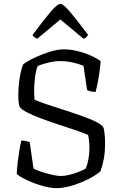

<svg xmlns="http://www.w3.org/2000/svg" viewBox="-20 -976 626 996"><path d="M271 0Q243 0 203 -11Q163 -22 125.5 -39Q88 -56 67 -73Q68 -103 72 -136.5Q76 -170 81 -199.5Q86 -229 91 -247Q104 -247 116.5 -244Q129 -241 134 -239L154 -101Q172 -92 198.5 -83.5Q225 -75 252 -69Q279 -63 297 -63Q315 -63 339.5 -69Q364 -75 387 -84Q410 -93 424 -101Q433 -119 438.5 -149Q444 -179 444 -209Q444 -225 442 -244.5Q440 -264 437 -276Q410 -288 368 -302Q326 -316 279 -331.5Q232 -347 189.5 -363Q147 -379 117.5 -394.5Q88 -410 81 -424Q75 -445 75 -481Q75 -526 82 -570.5Q89 -615 100 -642Q122 -659 160 -677Q198 -695 238.5 -707.5Q279 -720 311 -720Q344 -720 380 -711.5Q416 -703 448 -689Q480 -675 502 -659Q500 -631 495.5 -599Q491 -567 485.5 -540Q480 -513 476 -499Q461 -499 449 -502.5Q437 -506 432 -508L413 -635Q387 -645 356.5 -652Q326 -659 290 -659Q264 -659 232 -651.5Q200 -644 176 -634Q166 -611 161.5 -573.5Q157 -536 157 -505Q157 -492 158 -477.5Q159 -463 159 -459Q183 -448 225 -434Q267 -420 315.5 -404.5Q364 -389 409 -373Q454 -357 484 -341Q514 -325 518 -311Q521 -296 523 -276Q525 -256 525 -235Q525 -188 519 -154.5Q513 -121 501 -87Q489 -76 464 -61Q439 -46 406.5 -32Q374 -18 338.5 -9Q303 0 271 0ZM173 -775Q153 -783 149 -795Q210 -877 244 -916.5Q278 -956 294 -956Q308 -956 342 -916Q376 -876 437 -795Q434 -791 429 -784.5Q424 -778 413 -775L293 -875Z"/></svg>

Font: Texturina ExtraLight
Style: Regular
Weight: 200
Designer: Guillermo Torres Carreño
Foundry: Omnibus-Type
Version: Version 1.002; ttfautohint (v1.8.3)